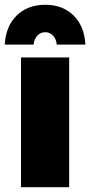

<svg xmlns="http://www.w3.org/2000/svg" viewBox="-27 -785 378 805"><path d="M61 -544H263V0H61ZM-7 -598Q-3 -675 43 -720Q89 -765 163 -765Q236 -765 281.5 -720Q327 -675 331 -598H211Q209 -621 195.5 -635.5Q182 -650 163 -650Q143 -650 129.5 -635.5Q116 -621 114 -598Z"/></svg>

Font: #9Slide03 Montserrat ExtraBold
Style: Regular
Weight: 800
Designer: Julieta Ulanovsky
Foundry: Julieta Ulanovsky
Version: Version 6.001